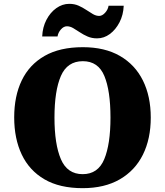

<svg xmlns="http://www.w3.org/2000/svg" viewBox="-20 -971 860 1001"><path d="M411 10Q291 10 212 -36Q133 -82 93.5 -165Q54 -248 54 -359Q54 -470 93.5 -552Q133 -634 212.5 -679.5Q292 -725 412 -725Q526 -725 605 -679.5Q684 -634 725 -551.5Q766 -469 766 -358Q766 -247 725 -164.5Q684 -82 604.5 -36Q525 10 411 10ZM411 -63Q491 -63 523.5 -141Q556 -219 556 -358Q556 -498 524 -575Q492 -652 412 -652Q331 -652 297.5 -575Q264 -498 264 -358Q264 -219 297.5 -141Q331 -63 411 -63ZM486 -771Q459 -771 437 -780.5Q415 -790 396.5 -802.5Q378 -815 361.5 -824.5Q345 -834 329 -834Q312 -834 297.5 -817.5Q283 -801 280 -781H200Q202 -829 222 -867.5Q242 -906 273.5 -928.5Q305 -951 341 -951Q368 -951 389.5 -941.5Q411 -932 429.5 -919.5Q448 -907 464.5 -897.5Q481 -888 497 -888Q513 -888 528 -904.5Q543 -921 546 -941H625Q623 -893 603 -854.5Q583 -816 552.5 -793.5Q522 -771 486 -771Z"/></svg>

Font: Noto Serif Ethiopic Black
Style: Regular
Weight: 900
Designer: Monotype Design Team
Foundry: Monotype Imaging Inc.
Version: Version 2.102; ttfautohint (v1.8.4.7-5d5b)